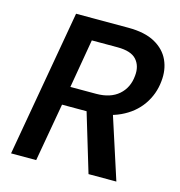

<svg xmlns="http://www.w3.org/2000/svg" viewBox="-104 -793 832 886"><g transform="rotate(15 311.5 -350.0)"><path d="M28 0 151 -700H401Q480 -700 528.5 -673Q577 -646 597.5 -601Q618 -556 612 -501Q606 -438 570.5 -387Q535 -336 473 -307Q411 -278 326 -278H197L148 0ZM398 0 305 -309H431L531 0ZM213 -367H336Q404 -367 443.5 -401.5Q483 -436 488 -494Q493 -541 467 -570.5Q441 -600 376 -600H253Z"/></g></svg>

Font: DM Sans 12pt SemiBold
Style: Italic
Weight: 600
Italic angle: -10°
Version: Version 4.004;gftools[0.9.30]